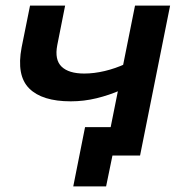

<svg xmlns="http://www.w3.org/2000/svg" viewBox="-20 -554 657 684"><path d="M232 -193Q130 -193 84 -239Q38 -285 57 -385L87 -534H212L184 -393Q174 -341 199.5 -316.5Q225 -292 280 -292Q315 -292 353 -301Q391 -310 428 -327L410 -233Q369 -215 324 -204Q279 -193 232 -193ZM241 110 283 -101H489L469 0H351L387 -31L358 110ZM354 0 461 -534H586L479 0Z"/></svg>

Font: MOST Montserrat SemiBold
Style: Italic
Weight: 600
Italic angle: -11.3°
Designer: Julieta Ulanovsky
Foundry: Julieta Ulanovsky
Version: Version 8.000;March 11, 2024;FontCreator 15.0.0.2926 64-bit